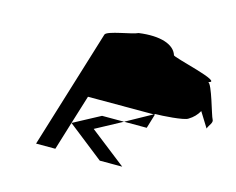

<svg xmlns="http://www.w3.org/2000/svg" viewBox="-84 -883 1005 818"><g transform="rotate(15 418.0 -474.0)"><path d="M134 -188H219L257 -312L415 -188H514L355 -312L472 -375H375L257 -312L296 -438H586L592 -441C621 -441 718 -447 734 -459C754 -471 768 -486 778 -504L819 -438C824 -454 842 -469 834 -482C826 -494 791 -631 774 -631C843 -644 601 -695 604 -704C590 -748 528 -769 434 -756C412 -744 301 -730 295 -712ZM472 -375 586 -438H591L572 -375Z"/></g></svg>

Font: bitstorm
Style: suextobl
Weight: 400
Version: Version 0.2